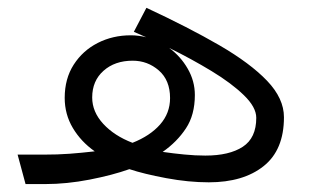

<svg xmlns="http://www.w3.org/2000/svg" viewBox="-20 -464 787 484"><path d="M24.4 -74.2H88.4Q126 -74.2 155.3 -76.4Q184.6 -78.6 218.8 -82.5Q184.1 -106.9 163.6 -141.4Q143.1 -175.8 143.1 -217.3Q143.1 -265.6 165.8 -301Q188.5 -336.4 226.3 -355.7Q264.2 -375 309.6 -375Q329.1 -375 348.6 -370.1Q333 -377 317.4 -383.8L349.1 -444.3Q455.1 -395 533 -349.9Q610.8 -304.7 653.3 -260.3Q695.8 -215.8 695.8 -168.5Q695.8 -85.9 644.5 -45.2Q593.3 -4.4 506.3 -4.4Q455.6 -4.4 399.2 -14.9Q342.8 -25.4 306.2 -37.6Q263.7 -22.5 205.8 -11.2Q147.9 0 94.7 0H44.4ZM390.1 -81.1Q417.5 -77.1 444.8 -74.5Q472.2 -71.8 497.6 -71.8Q558.1 -71.8 592 -94Q626 -116.2 626 -167Q626 -193.8 594.7 -224.1Q563.5 -254.4 513.2 -284.9Q462.9 -315.4 406.2 -343.3Q435.1 -322.3 453.1 -291Q471.2 -259.8 471.2 -224.6Q471.2 -174.3 448.7 -140.4Q426.3 -106.4 390.1 -81.1ZM212.4 -218.3Q212.4 -182.1 240.2 -151.9Q268.1 -121.6 314 -104Q358.4 -121.6 383.5 -150.1Q408.7 -178.7 408.7 -216.8Q408.7 -261.7 380.4 -286.4Q352.1 -311 314.5 -311Q269.5 -311 241 -285.6Q212.4 -260.3 212.4 -218.3Z"/></svg>

Font: Vazirmatn UI NL Light
Style: Regular
Weight: 300
Designer: Saber Rastikerdar
Foundry: Saber Rastikerdar
Version: Version 33.003